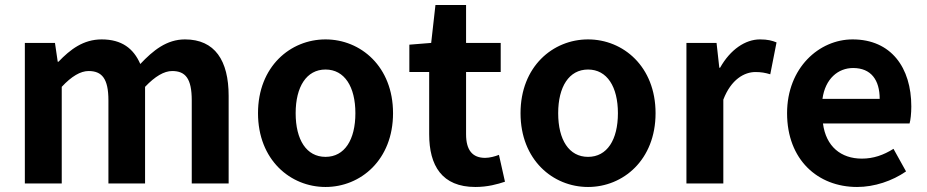

<svg xmlns="http://www.w3.org/2000/svg" viewBox="-20 -731 3693 765"><path d="M79 0H226V-385C265 -427 301 -448 333 -448C386 -448 412 -418 412 -331V0H558V-385C598 -427 634 -448 666 -448C719 -448 744 -418 744 -331V0H891V-349C891 -490 836 -574 717 -574C644 -574 590 -530 539 -476C512 -538 465 -574 385 -574C312 -574 260 -534 213 -485H210L199 -560H79Z M1277 14C1417 14 1546 -94 1546 -280C1546 -466 1417 -574 1277 -574C1137 -574 1008 -466 1008 -280C1008 -94 1137 14 1277 14ZM1277 -106C1201 -106 1158 -174 1158 -280C1158 -385 1201 -454 1277 -454C1353 -454 1396 -385 1396 -280C1396 -174 1353 -106 1277 -106Z M1874 14C1923 14 1962 3 1992 -7L1968 -114C1953 -108 1931 -102 1913 -102C1863 -102 1837 -132 1837 -196V-444H1975V-560H1837V-711H1715L1698 -560L1611 -553V-444H1690V-196C1690 -71 1741 14 1874 14Z M2323 14C2463 14 2592 -94 2592 -280C2592 -466 2463 -574 2323 -574C2183 -574 2054 -466 2054 -280C2054 -94 2183 14 2323 14ZM2323 -106C2247 -106 2204 -174 2204 -280C2204 -385 2247 -454 2323 -454C2399 -454 2442 -385 2442 -280C2442 -174 2399 -106 2323 -106Z M2715 0H2862V-334C2893 -415 2946 -444 2990 -444C3013 -444 3029 -441 3049 -435L3074 -562C3057 -569 3039 -574 3008 -574C2950 -574 2890 -534 2849 -461H2846L2835 -560H2715Z M3395 14C3464 14 3535 -10 3590 -48L3540 -138C3500 -113 3460 -99 3414 -99C3331 -99 3271 -147 3259 -239H3604C3608 -252 3611 -279 3611 -307C3611 -461 3531 -574 3377 -574C3244 -574 3116 -461 3116 -280C3116 -95 3238 14 3395 14ZM3257 -337C3268 -418 3320 -460 3379 -460C3451 -460 3485 -412 3485 -337Z"/></svg>

Font: DAIFUKU Sans JP
Style: Bold
Weight: 700
Designer: Original font ‘Source Han Sans JP’ : Ryoko NISHIZUKA  (kana, bopomofo & ideographs); Paul D. Hunt (Latin, Greek & Cyrill
Foundry: Daifuku
Version: Version 1.001